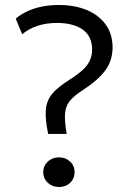

<svg xmlns="http://www.w3.org/2000/svg" viewBox="-20 -735 522 770"><path d="M173 -198Q161 -256.5 163.8 -293.5Q166.5 -330.5 188 -357.2Q209.5 -384 254 -412Q312 -448.5 330.8 -475.8Q349.5 -503 349.5 -535Q349.5 -589.5 312 -616.2Q274.5 -643 208.5 -643Q164.5 -643 129.2 -631Q94 -619 69 -597.5L43 -660.5Q63.5 -677.5 89.8 -689.8Q116 -702 147.8 -708.5Q179.5 -715 216 -715Q279 -715 327.5 -695Q376 -675 403.8 -636.8Q431.5 -598.5 431.5 -544Q431.5 -514.5 421.2 -487Q411 -459.5 384.8 -431.8Q358.5 -404 311 -373Q277 -351 260 -330.2Q243 -309.5 240.8 -279Q238.5 -248.5 247.5 -198ZM216.5 15Q190.5 15 172 -1.8Q153.5 -18.5 153.5 -44.5Q153.5 -62 162 -75.2Q170.5 -88.5 184.8 -96.2Q199 -104 216.5 -104Q243 -104 261 -87.2Q279 -70.5 279 -44.5Q279 -27 270.8 -13.5Q262.5 0 248.2 7.5Q234 15 216.5 15Z"/></svg>

Font: Geologica Cursive ExtraLight
Style: Regular
Weight: 250
Designer: Sindre Bremnes, Frode Helland
Foundry: Monokrom Skriftforlag AS
Version: Version 1.010;gftools[0.9.28]